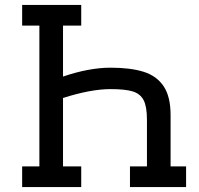

<svg xmlns="http://www.w3.org/2000/svg" viewBox="-20 -760 810 780"><path d="M736 -84V0H508V-84H577V-273Q577 -327 563.5 -353Q550 -379 519.5 -388.5Q489 -398 429 -398Q349 -398 236 -362V-84H310V0H70V-84H140V-656H70V-740H310V-656H236V-449Q342 -485 429 -485Q510 -485 563 -468.5Q616 -452 644.5 -410Q673 -368 673 -292V-84Z"/></svg>

Font: Arvo
Style: Regular
Weight: 400
Designer: Anton Koovit (Cyrillic Expansion: Cyreal)
Foundry: Anton Koovit, Yassin Baggar
Version: Version 3.000